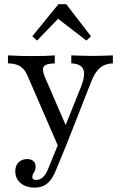

<svg xmlns="http://www.w3.org/2000/svg" viewBox="-20 -672 567 890"><path d="M250 7.3 106.5 -323.4Q94.4 -351.6 73 -364.9Q51.6 -378.2 16.9 -378.2V-415.3Q46 -413.7 71.4 -412.9Q96.8 -412.1 127.4 -412.1Q163.7 -412.1 189.1 -412.9Q214.5 -413.7 233.9 -415.3V-378.2Q192.7 -377.4 183.1 -363.3Q173.4 -349.2 187.9 -315.3L291.1 -76.6L277.4 -75L357.3 -274.2Q370.2 -308.9 369.8 -331.5Q369.4 -354 354.4 -365.7Q339.5 -377.4 310.5 -378.2V-415.3Q332.3 -414.5 347.6 -414.1Q362.9 -413.7 377.8 -413.3Q392.7 -412.9 411.3 -412.9Q437.1 -412.9 461.3 -413.7Q485.5 -414.5 503.2 -415.3V-378.2Q467.7 -377.4 444 -357.7Q420.2 -337.9 403.2 -294.4L284.7 7.3ZM140.3 197.6Q100 197.6 75.4 176.6Q50.8 155.6 50.8 121.8Q50.8 96 66.1 80.6Q81.5 65.3 105.6 65.3Q124.2 65.3 134.7 74.6Q145.2 83.9 145.2 100Q145.2 111.3 141.5 119.4Q137.9 127.4 133.9 133.9Q129.8 140.3 129.8 148.4Q129.8 162.1 147.6 162.1Q164.5 162.1 178.2 150Q191.9 137.9 201.6 114.5L254 -13.7L284.7 6.5L238.7 118.5Q227.4 146 213.3 163.7Q199.2 181.5 181.5 189.5Q163.7 197.6 140.3 197.6ZM151.6 -483.9 129.8 -504 250.8 -652.4H287.1L401.6 -504L380.6 -483.9L231.5 -598.4L271 -607.3Z"/></svg>

Font: Playfair 9pt Light
Style: Regular
Weight: 300
Designer: Claus Eggers Sørensen
Foundry: Claus Eggers Sørensen
Version: Version 2.001;gftools[0.9.30]